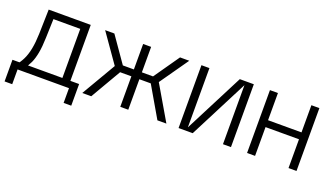

<svg xmlns="http://www.w3.org/2000/svg" viewBox="-61 -929 2527 1467"><g transform="rotate(20 1202.5 -195.5)"><path d="M49 -33Q75 -62 93.5 -100.5Q112 -139 122 -191Q132 -243 134 -312L139 -511H481V-33H416V-455H167L199 -488L193 -301Q191 -228 181.5 -177.5Q172 -127 156.5 -93Q141 -59 120 -33ZM72 120H10V-56H98V0H72ZM60 0V-56H487V0ZM490 120V0H463V-56H552V120Z M1209 0 1046 -280 1207 -511H1282L1097 -247V-316L1282 0ZM598 0 783 -316V-247L598 -511H673L834 -280L671 0ZM907 0V-511H972V0ZM794 -248V-304H1083V-248Z M1381 0V-511H1446V-31H1447L1693 -511H1807V0H1742V-480L1496 0Z M2275 0V-511H2340V0ZM1938 0V-511H2003V0ZM1976 -234V-290H2300V-234Z"/></g></svg>

Font: TikTok Sans 24pt Light
Style: Regular
Weight: 300
Version: Version 4.000